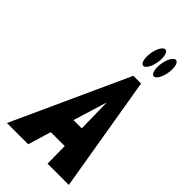

<svg xmlns="http://www.w3.org/2000/svg" viewBox="-324 -1196 1290 1290"><g transform="rotate(45 320.5 -551.5)"><path d="M429.2 -1103C407.7 -1103 384.5 -1062 377.2 -1011C369.8 -960 381.2 -919 402.7 -919C424.2 -919 447.4 -960 454.8 -1011C462.1 -1062 450.8 -1103 429.2 -1103ZM529.2 -1103C507.7 -1103 484.5 -1062 477.2 -1011C469.8 -960 481.2 -919 502.7 -919C524.2 -919 547.4 -960 554.8 -1011C562.1 -1062 550.7 -1103 529.2 -1103ZM476.1 -825H402.7L26.5 0H228.5L278 -165H410.5L412.5 0H614.5ZM407.3 -330H328.8L402.2 -570H403.1Z"/></g></svg>

Font: Blink
Style: Obl
Weight: 400
Designer: Mew Too
Foundry: Cannot Into Space Fonts
Version: Version 001.000